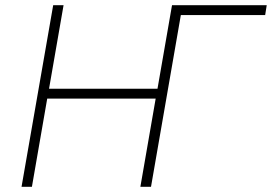

<svg xmlns="http://www.w3.org/2000/svg" viewBox="-20 -720 1048 740"><path d="M643 -700 587 -378H169L225 -700H185L63 0H103L162 -340H580L521 0H562L677 -662H1002L1008 -700Z"/></svg>

Font: Fixel Display 20240404 ExLight
Style: Italic
Weight: 200
Italic angle: -10°
Designer: AlfaBravo + MacPaw
Foundry: Kyrylo Tkachov, Marchela Mozhyna, Serhii Makarenko, Maria Weinstein, Zakhar Kryvoshyya
Version: Version 1.211;Glyphs 3.2 (3225)